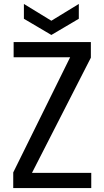

<svg xmlns="http://www.w3.org/2000/svg" viewBox="-20 -952 529 972"><path d="M440 -660V-739H49V-662H335L47 -79V0H442V-77H142ZM101 -857 240 -775 379 -857V-932L240 -847L101 -932Z"/></svg>

Font: Malmofest
Style: Regular
Weight: 400
Designer: Jonny Pinhorn (Poppins), Kolossal
Version: Version 1.004;Glyphs 3.1.2 (3151)